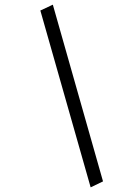

<svg xmlns="http://www.w3.org/2000/svg" viewBox="-20 -681 586 818"><path d="M418.9 91.8 366.2 117.2 151.9 -636.2 205.1 -661.1Z"/></svg>

Font: Anonymous Pro
Style: Italic
Weight: 400
Italic angle: -12°
Monospace: yes
Designer: Mark Simonson
Version: Version 1.003